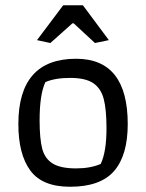

<svg xmlns="http://www.w3.org/2000/svg" viewBox="-20 -704 557 732"><path d="M121 -551 221 -684H296L395 -551L342 -540L261 -615H256L172 -540ZM50 -231Q50 -480 270 -480Q467 -480 467 -231Q467 -112 415 -52Q363 8 247 8Q141 8 95.5 -54Q50 -116 50 -231ZM364 -79Q386 -125 386 -215Q386 -286 375.5 -326.5Q365 -367 335.5 -387Q306 -407 247 -407Q190 -407 153 -391Q131 -344 131 -245Q131 -175 141 -137Q151 -99 181 -80.5Q211 -62 270 -62Q325 -62 364 -79Z"/></svg>

Font: Athiti Medium
Style: Regular
Weight: 500
Designer: CadsonDemak Team
Foundry: CadsonDemak
Version: Version 1.032